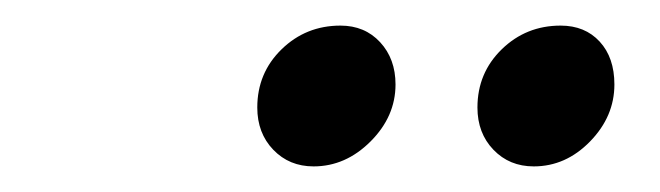

<svg xmlns="http://www.w3.org/2000/svg" viewBox="-20 -754 516 150"><path d="M289 -688Q289 -663 269.5 -643.5Q250 -624 225 -624Q206 -624 193.5 -637Q181 -650 181 -670Q181 -697 200 -715.5Q219 -734 246 -734Q265 -734 277 -721Q289 -708 289 -688ZM460 -688Q460 -663 441 -643.5Q422 -624 397 -624Q378 -624 365.5 -637Q353 -650 353 -670Q353 -697 372 -715.5Q391 -734 418 -734Q437 -734 448.5 -721.5Q460 -709 460 -688Z"/></svg>

Font: TypoPRO Montserrat
Style: Italic
Weight: 400
Italic angle: -11.3°
Designer: Julieta Ulanovsky
Foundry: Julieta Ulanovsky
Version: Version 6.001